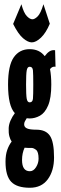

<svg xmlns="http://www.w3.org/2000/svg" viewBox="-20 -714 290 906"><path d="M120 -155Q113 -155 106 -156Q101 -148 97.5 -141.5Q94 -135 94 -127Q94 -114 107.5 -108Q121 -102 152 -102Q196 -102 215.5 -73.5Q235 -45 235 29Q235 92 205.5 132Q176 172 121 172Q60 172 33 144Q6 116 6 49Q6 17 14 -6Q22 -29 35 -46Q28 -56 24 -71.5Q20 -87 21 -110Q22 -128 30 -146Q38 -164 50 -180Q18 -214 18 -315Q18 -405 45 -443.5Q72 -482 120 -482Q166 -482 191 -449Q202 -464 213.5 -471.5Q225 -479 240 -477L242 -399Q227 -402 216 -388Q222 -357 222 -315Q222 -251 207 -216Q192 -181 168.5 -168Q145 -155 120 -155ZM120 -231Q134 -231 135.5 -248.5Q137 -266 137 -315Q137 -364 135.5 -381.5Q134 -399 120 -399Q109 -399 106 -381.5Q103 -364 103 -315Q103 -266 106 -248.5Q109 -231 120 -231ZM84 41Q84 94 121 94Q138 94 150 75Q162 56 162 35Q162 2 150 -7Q138 -16 129 -16Q120 -16 112 -16Q104 -16 96 -17Q84 9 84 41ZM130 -514Q112 -514 89 -533.5Q66 -553 42 -601L81 -694Q92 -653 106.5 -638Q121 -623 133 -623Q144 -623 158 -637Q172 -651 185 -694L215 -602Q197 -559 173.5 -536.5Q150 -514 130 -514Z"/></svg>

Font: Inconsolata UltraCondensed Black
Style: Regular
Weight: 900
Width: 1
Monospace: yes
Designer: Raph Levien, Cyreal, Brenton Simpson
Foundry: Raph Levien, Cyreal, Google
Version: Version 3.001; ttfautohint (v1.8.2.53-6de2)